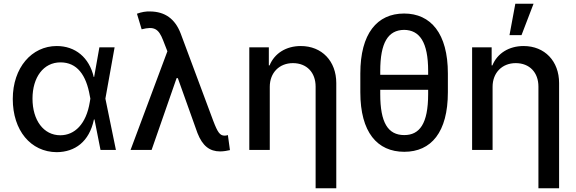

<svg xmlns="http://www.w3.org/2000/svg" viewBox="-20 -798 3068 1022"><path d="M282 12C379 11 455 -43 480 -162H483L515 0H597L541 -273L590 -546H509L481 -388H479C455 -492 381 -553 282 -553C149 -553 48 -438 48 -271C48 -104 143 11 282 12ZM153 -273C153 -386 211 -466 302 -466C390 -466 439 -399 458 -288L461 -273L458 -255C439 -137 377 -78 301 -78C212 -78 153 -158 153 -273Z M1152 8C1170 8 1192 4 1204 1L1193 -79C1187 -77 1181 -76 1176 -76C1151 -76 1139 -92 1115 -155L942 -619C912 -698 858 -736 780 -737C756 -738 734 -734 709 -725L734 -642C800 -659 824 -646 848 -584L871 -525L675 0H787L920 -382H927V-381L1031 -90C1058 -21 1096 8 1152 8Z M1416 -336C1416 -411 1467 -462 1539 -462C1613 -462 1660 -412 1660 -337V204H1770V-356C1770 -472 1694 -553 1581 -553C1503 -553 1441 -514 1415 -450H1411V-546H1307V0H1416Z M2364 -307V-407C2364 -620 2273 -726 2131 -726C1987 -726 1898 -619 1898 -407V-307C1898 -94 1988 10 2132 10C2275 10 2364 -94 2364 -307ZM2004 -297V-320H2259V-297C2259 -139 2213 -79 2132 -79C2045 -79 2004 -145 2004 -297ZM2004 -400V-420C2004 -570 2045 -638 2131 -639C2213 -638 2259 -575 2259 -420V-400Z M2602 -336C2602 -411 2653 -462 2725 -462C2799 -462 2846 -412 2846 -337V204H2956V-356C2956 -472 2880 -553 2767 -553C2689 -553 2627 -514 2601 -450H2597V-546H2493V0H2602ZM2692 -611H2756L2820 -778H2723Z"/></svg>

Font: Wafeq Medium
Style: Regular
Weight: 500
Designer: Rasmus Andersson & Azza Alameddine
Foundry: Google & TypeTogether
Version: Version 3.000;January 28, 2025;FontCreator 15.0.0.3014 64-bi